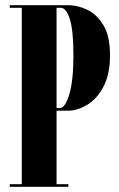

<svg xmlns="http://www.w3.org/2000/svg" viewBox="-20 -720 460 740"><path d="M17.5 0V-10H64V-690H17.5V-700H244Q279 -700 316 -682.5Q353 -665 378.5 -623Q404 -581 404 -507.5Q404 -432 378.2 -384.8Q352.5 -337.5 315.2 -315.5Q278 -293.5 244 -293.5H198V-10H243.5V0ZM198 -303.5H210.5Q231 -303.5 247 -356Q263 -408.5 263 -508Q263 -602.5 249.2 -646.2Q235.5 -690 214 -690H198Z"/></svg>

Font: Imbue 100pt ExtraBold
Style: Regular
Weight: 800
Designer: Tyler Finck
Foundry: Etcetera Type Company
Version: Version 1.102; ttfautohint (v1.8.3)